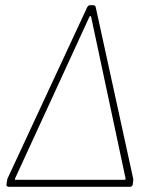

<svg xmlns="http://www.w3.org/2000/svg" viewBox="-20 -720 573 740"><path d="M5 -10 7 -22Q7 -26 8 -29Q9 -32 10 -34L316 -692Q320 -700 328 -700H338Q348 -700 349 -692L493 -33Q493 -31 493.5 -28Q494 -25 493 -21L492 -10Q490 0 481 0H14Q9 0 6.5 -3Q4 -6 5 -10ZM40 -27H460Q464 -27 464 -32L331 -656Q330 -658 328 -658Q326 -658 325 -656L38 -32Q37 -30 37.5 -28.5Q38 -27 40 -27Z"/></svg>

Font: Barlow Semi Condensed Thin
Style: Italic
Weight: 250
Width: 4
Italic angle: -7°
Designer: Jeremy Tribby
Foundry: Tribby Type
Version: Version 1.408